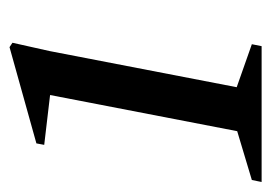

<svg xmlns="http://www.w3.org/2000/svg" viewBox="-116 -454 556 393"><g transform="rotate(-90 161.5 -258.0)"><path d="M-15 0 -11 -20 89 -50 163 -433 61 -445 64 -461 261 -516 270 -510 253 -434 179 -51 267 -20 263 0Z"/></g></svg>

Font: Wittgenstein-Italic Regular
Style: Italic
Weight: 400
Italic angle: -11°
Designer: Jörg Drees
Foundry: Jörg Drees
Version: Version 1.000; ttfautohint (v1.8.4.7-5d5b)